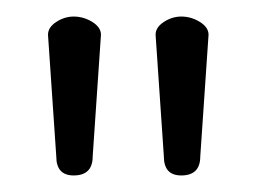

<svg xmlns="http://www.w3.org/2000/svg" viewBox="-20 -788 310 232"><path d="M69 -768Q81 -768 91.5 -761.5Q102 -755 102 -746L92 -599Q92 -576 69 -576Q48 -576 48 -599L38 -746Q38 -755 48 -761.5Q58 -768 69 -768ZM199 -768Q211 -768 221.5 -761.5Q232 -755 232 -746L222 -599Q222 -576 199 -576Q178 -576 178 -599L168 -746Q168 -755 178 -761.5Q188 -768 199 -768Z"/></svg>

Font: Dosis
Style: Book
Weight: 400
Designer: EdgarTolentino, PabloImpallari, IginoMarini
Foundry: EdgarTolentino, PabloImpallari, IginoMarini
Version: Version 1.007